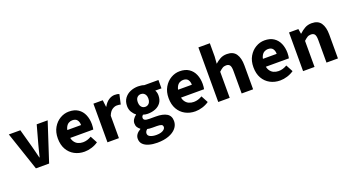

<svg xmlns="http://www.w3.org/2000/svg" viewBox="-57 -1403 4231 2316"><g transform="rotate(-20 2058.0 -245.0)"><path d="M179.2 0 12 -496.1H159.7L224.3 -261.9Q233.8 -225.5 243.5 -187.2Q253.2 -148.9 262.7 -109.5H266.7Q276.3 -148.9 286 -187.2Q295.7 -225.5 305.2 -261.9L369.8 -496.1H510.5L348.7 0Z M802.4 12Q731.1 12 673.9 -18.8Q616.8 -49.6 583.6 -107.6Q550.5 -165.7 550.5 -248.2Q550.5 -328.8 584.4 -386.9Q618.2 -444.9 671.9 -476.5Q725.6 -508 785.2 -508Q856.2 -508 903.1 -476.6Q950.1 -445.2 973.1 -391.3Q996.2 -337.4 996.2 -270Q996.2 -250.6 994.1 -232.6Q992.1 -214.5 989.6 -203.3H664.5L663.4 -304.7H869.6Q869.6 -344.3 850.9 -369.7Q832.2 -395.2 788.4 -395.2Q764.3 -395.2 741.1 -382.2Q718 -369.1 703 -337Q688 -305 689.2 -248.2Q690.3 -191.9 709.7 -159.9Q729.2 -127.9 759.1 -114.6Q789 -101.3 822 -101.3Q850.6 -101.3 877.4 -109.4Q904.2 -117.6 930.4 -133L978.2 -43.4Q940.8 -17.1 893.7 -2.6Q846.6 12 802.4 12Z M1097.7 0V-496.1H1217.6L1228.2 -409.4H1231.9Q1259.2 -459.2 1297 -483.7Q1334.7 -508.1 1372.8 -508.1Q1393.9 -508.1 1407.8 -505.7Q1421.6 -503.3 1432 -498.1L1403.9 -373.3Q1391.6 -376.3 1381 -377.8Q1370.4 -379.3 1354 -379.3Q1325.9 -379.3 1295.3 -359Q1264.6 -338.7 1244.7 -287.5V0Z M1662.8 210.9Q1605.1 210.9 1557.8 197.6Q1510.5 184.3 1482.8 156.8Q1455.2 129.3 1455.2 85.2Q1455.2 54 1473.5 29.2Q1491.8 4.4 1525.6 -14.7V-18.7Q1506.8 -32.2 1493.5 -52.4Q1480.3 -72.6 1480.3 -102.9Q1480.3 -130.2 1496.3 -154.7Q1512.3 -179.3 1535.6 -195.9V-199.9Q1509.5 -218.2 1489.2 -251.9Q1469 -285.6 1469 -328.6Q1469 -388.1 1498 -428.2Q1527 -468.2 1573.9 -488.2Q1620.8 -508.1 1674.2 -508.1Q1695 -508.1 1714.7 -505Q1734.4 -502 1751 -496.1H1932.4V-389H1852.7Q1859.7 -377.9 1864.6 -360.6Q1869.5 -343.2 1869.5 -323.6Q1869.5 -266.6 1843.4 -229.7Q1817.3 -192.9 1772.8 -174.9Q1728.4 -156.9 1674.2 -156.9Q1660.6 -156.9 1645.6 -159.2Q1630.6 -161.5 1613.6 -166.6Q1605 -158.5 1600.7 -150.9Q1596.3 -143.3 1596.3 -129.7Q1596.3 -111.7 1613.4 -102.5Q1630.4 -93.3 1670.6 -93.3H1751Q1842.5 -93.3 1891.5 -63.6Q1940.4 -33.9 1940.4 32.8Q1940.4 84.3 1906.4 124.5Q1872.4 164.8 1810.2 187.8Q1747.9 210.9 1662.8 210.9ZM1674.2 -245.9Q1693.5 -245.9 1708.7 -255.3Q1723.9 -264.6 1732.9 -283Q1741.9 -301.4 1741.9 -328.6Q1741.9 -355.1 1733 -372.9Q1724 -390.7 1708.9 -400Q1693.7 -409.3 1674.2 -409.3Q1644.9 -409.3 1625.7 -389.1Q1606.5 -368.9 1606.5 -328.6Q1606.5 -301.4 1615.5 -283Q1624.5 -264.6 1639.7 -255.3Q1654.8 -245.9 1674.2 -245.9ZM1686.2 118.7Q1719.3 118.7 1744.7 110.8Q1770.2 102.9 1784.9 89Q1799.7 75 1799.7 57.9Q1799.7 34 1780.1 26.7Q1760.4 19.4 1724 19.4H1672.6Q1647.1 19.4 1631.4 17.8Q1615.6 16.2 1603 13.1Q1589.3 24.7 1582.7 36.3Q1576.2 47.9 1576.2 61.7Q1576.2 90 1606.5 104.3Q1636.8 118.7 1686.2 118.7Z M2224.4 12Q2153.1 12 2095.9 -18.8Q2038.8 -49.6 2005.6 -107.6Q1972.5 -165.7 1972.5 -248.2Q1972.5 -328.8 2006.4 -386.9Q2040.2 -444.9 2093.9 -476.5Q2147.6 -508 2207.2 -508Q2278.2 -508 2325.1 -476.6Q2372.1 -445.2 2395.1 -391.3Q2418.2 -337.4 2418.2 -270Q2418.2 -250.6 2416.1 -232.6Q2414.1 -214.5 2411.6 -203.3H2086.5L2085.4 -304.7H2291.6Q2291.6 -344.3 2272.9 -369.7Q2254.2 -395.2 2210.4 -395.2Q2186.3 -395.2 2163.1 -382.2Q2140 -369.1 2125 -337Q2110 -305 2111.2 -248.2Q2112.3 -191.9 2131.7 -159.9Q2151.2 -127.9 2181.1 -114.6Q2211 -101.3 2244 -101.3Q2272.6 -101.3 2299.4 -109.4Q2326.2 -117.6 2352.4 -133L2400.2 -43.4Q2362.8 -17.1 2315.7 -2.6Q2268.6 12 2224.4 12Z M2519.7 0V-700.6H2666.7V-529.4L2660.1 -439.6Q2688.4 -465.4 2725.5 -486.7Q2762.6 -508.1 2813.3 -508.1Q2894.7 -508.1 2930.9 -454.6Q2967.2 -401 2967.2 -308V0H2820.2V-289.2Q2820.2 -342.8 2805.5 -362.9Q2790.9 -382.9 2758.5 -382.9Q2730.8 -382.9 2711.1 -370.4Q2691.4 -358 2666.7 -334.7V0Z M3313.4 12Q3242.1 12 3184.9 -18.8Q3127.8 -49.6 3094.6 -107.6Q3061.5 -165.7 3061.5 -248.2Q3061.5 -328.8 3095.4 -386.9Q3129.2 -444.9 3182.9 -476.5Q3236.6 -508 3296.2 -508Q3367.2 -508 3414.1 -476.6Q3461.1 -445.2 3484.1 -391.3Q3507.2 -337.4 3507.2 -270Q3507.2 -250.6 3505.1 -232.6Q3503.1 -214.5 3500.6 -203.3H3175.5L3174.4 -304.7H3380.6Q3380.6 -344.3 3361.9 -369.7Q3343.2 -395.2 3299.4 -395.2Q3275.3 -395.2 3252.1 -382.2Q3229 -369.1 3214 -337Q3199 -305 3200.2 -248.2Q3201.3 -191.9 3220.7 -159.9Q3240.2 -127.9 3270.1 -114.6Q3300 -101.3 3333 -101.3Q3361.6 -101.3 3388.4 -109.4Q3415.2 -117.6 3441.4 -133L3489.2 -43.4Q3451.8 -17.1 3404.7 -2.6Q3357.6 12 3313.4 12Z M3608.7 0V-496.1H3728.6L3739.2 -433.3H3742.9Q3774.3 -463.9 3812.9 -486Q3851.6 -508.1 3902.3 -508.1Q3983.7 -508.1 4019.9 -454.6Q4056.2 -401 4056.2 -308V0H3909.2V-289.2Q3909.2 -342.8 3894.5 -362.9Q3879.9 -382.9 3847.5 -382.9Q3819.8 -382.9 3800.1 -370.4Q3780.4 -358 3755.7 -334.7V0Z"/></g></svg>

Font: Source Sans 3 Variable
Style: Regular
Weight: 200
Designer: Paul D. Hunt
Foundry: Adobe Systems Incorporated
Version: Version 3.026